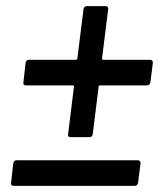

<svg xmlns="http://www.w3.org/2000/svg" viewBox="-20 -603 520 623"><path d="M476 -399 468 -336Q466 -326 457 -326H305Q303 -326 301.5 -325Q300 -324 300 -322L281 -168Q281 -164 278 -161Q275 -158 270 -158H209Q199 -158 201 -168L220 -322Q220 -326 216 -326H64Q54 -326 56 -336L63 -399Q65 -409 74 -409H227Q228 -409 229.5 -410Q231 -411 231 -413L251 -573Q251 -577 254 -580Q257 -583 261 -583H323Q327 -583 329.5 -580Q332 -577 331 -573L311 -413Q311 -409 315 -409H467Q476 -409 476 -399ZM16 -10 23 -73Q25 -83 34 -83H427Q436 -83 436 -73L428 -10Q426 0 417 0H24Q14 0 16 -10Z"/></svg>

Font: Barlow Medium
Style: Italic
Weight: 500
Italic angle: -7°
Designer: Jeremy Tribby
Foundry: Tribby Type
Version: Version 1.408